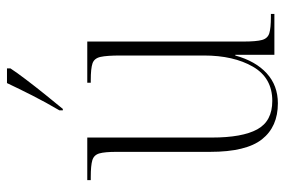

<svg xmlns="http://www.w3.org/2000/svg" viewBox="-153 -653 816 550"><g transform="rotate(-90 255.0 -378.0)"><path d="M234 10Q167 10 131 -35.5Q95 -81 95 -184V-452Q95 -486 90.5 -501.5Q86 -517 71 -521.5Q56 -526 23 -526H14V-536H136V-179Q136 -92 159.5 -49Q183 -6 241 -6Q307 -6 339 -61.5Q371 -117 371 -202V-441Q371 -480 367 -498Q363 -516 348.5 -521Q334 -526 300 -526H293V-536H411V-89Q411 -52 415.5 -35.5Q420 -19 435 -14.5Q450 -10 481 -10H490V0H373V-112H371Q355 -54 320 -22Q285 10 234 10ZM214 -616Q237 -655 256.5 -693.5Q276 -732 292 -766H334V-756Q323 -739 302.5 -712Q282 -685 259.5 -657Q237 -629 218 -606H214Z"/></g></svg>

Font: Noto Serif Display Condensed ExtraLight
Style: Regular
Weight: 200
Width: 3
Designer: Monotype Design Team
Foundry: Monotype Imaging Inc.
Version: Version 2.009